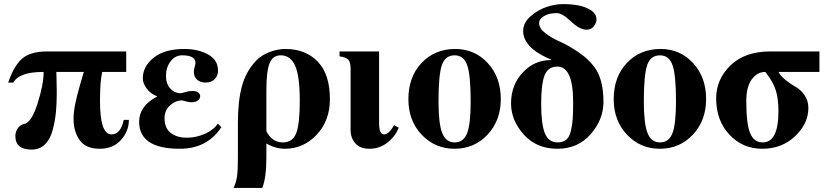

<svg xmlns="http://www.w3.org/2000/svg" viewBox="-20 -712 4058 937"><path d="M596 -361H479Q468 -317 468 -219Q468 -56 524 -56Q569 -56 584 -127H609Q609 -72 570.5 -29Q532 14 467 14Q398 14 368.5 -28.5Q339 -71 339 -131Q339 -164 346.5 -202Q354 -240 370.5 -297.5Q387 -355 389 -361H255Q255 -353 256 -320Q257 -287 257 -262Q257 -207 253 -165Q249 -123 237 -77.5Q225 -32 199 -7Q173 18 134 18Q55 18 55 -48Q55 -68 66.5 -85.5Q78 -103 98 -107Q134 -114 163.5 -207.5Q193 -301 193 -361Q73 -361 45 -309H20Q47 -389 87 -425Q127 -461 211 -461H596Z M1043 -109 1060 -91Q991 14 857 14Q659 14 659 -118Q659 -195 747 -241V-242Q715 -254 696 -279.5Q677 -305 677 -330Q677 -388 730 -430.5Q783 -473 880 -473Q946 -473 995 -446.5Q1044 -420 1044 -367Q1044 -343 1028 -326Q1012 -309 983 -309Q959 -309 942.5 -322.5Q926 -336 926 -363Q926 -371 930 -385.5Q934 -400 934 -405Q934 -442 869 -442Q835 -442 812.5 -412.5Q790 -383 790 -342Q790 -304 810.5 -280.5Q831 -257 864 -257Q867 -257 884 -262.5Q901 -268 918 -268Q937 -268 947 -260.5Q957 -253 957 -243Q957 -231 946 -222Q935 -213 913 -213Q900 -213 869 -222Q837 -222 810 -198Q783 -174 783 -135Q783 -87 813 -63.5Q843 -40 892 -40Q937 -40 980 -59Q1023 -78 1043 -109Z M1370 14H1371Q1323 14 1280 -12V54Q1280 156 1260 205H1120Q1133 177 1137 147Q1141 117 1141 55V-113Q1141 -220 1161 -292.5Q1181 -365 1231 -417Q1255 -442 1294.5 -457.5Q1334 -473 1373 -473Q1471 -473 1530.5 -411.5Q1590 -350 1590 -228Q1590 -123 1525.5 -54.5Q1461 14 1370 14ZM1280 -271V-72Q1307 -17 1361 -17Q1408 -17 1425.5 -62Q1443 -107 1443 -220Q1443 -342 1420 -392Q1397 -442 1350 -442Q1311 -442 1295.5 -403Q1280 -364 1280 -271Z M1830 -461V-112Q1830 -56 1854 -56Q1878 -56 1903 -101L1926 -89Q1909 -46 1870.5 -16Q1832 14 1783 14Q1737 14 1714 -12.5Q1691 -39 1691 -77V-376Q1691 -409 1679.5 -421Q1668 -433 1637 -437V-461Z M2202 -473Q2297 -473 2360.5 -404Q2424 -335 2424 -229Q2424 -124 2359.5 -55Q2295 14 2198 14Q2103 14 2038 -54.5Q1973 -123 1973 -228Q1973 -337 2037.5 -405Q2102 -473 2202 -473ZM2199 -442Q2153 -442 2136.5 -394.5Q2120 -347 2120 -218Q2120 -109 2138 -63Q2156 -17 2199 -17Q2242 -17 2259.5 -61.5Q2277 -106 2277 -218Q2277 -346 2260 -394Q2243 -442 2199 -442Z M2670 -419V-421Q2586 -456 2555 -499Q2533 -528 2533 -560Q2533 -600 2568 -631.5Q2603 -663 2646 -677.5Q2689 -692 2727 -692Q2766 -692 2800.5 -686Q2835 -680 2863 -662.5Q2891 -645 2891 -617Q2891 -602 2878.5 -584.5Q2866 -567 2843 -567Q2809 -567 2766.5 -607.5Q2724 -648 2697 -648Q2682 -648 2665 -645Q2648 -642 2629.5 -630Q2611 -618 2611 -599Q2611 -574 2641 -550.5Q2671 -527 2711 -509.5Q2751 -492 2800.5 -459Q2850 -426 2879 -387Q2925 -328 2925 -215Q2925 -128 2862.5 -57Q2800 14 2701 14Q2598 14 2536 -55.5Q2474 -125 2474 -207Q2474 -300 2534 -361Q2589 -419 2670 -419ZM2700 -387Q2655 -387 2638 -345Q2621 -303 2621 -204Q2621 -107 2639 -62Q2657 -17 2701 -17Q2727 -17 2743 -30Q2759 -43 2766 -73Q2773 -103 2775 -132.5Q2777 -162 2777 -215Q2777 -387 2700 -387Z M3204 -473Q3299 -473 3362.5 -404Q3426 -335 3426 -229Q3426 -124 3361.5 -55Q3297 14 3200 14Q3105 14 3040 -54.5Q2975 -123 2975 -228Q2975 -337 3039.5 -405Q3104 -473 3204 -473ZM3201 -442Q3155 -442 3138.5 -394.5Q3122 -347 3122 -218Q3122 -109 3140 -63Q3158 -17 3201 -17Q3244 -17 3261.5 -61.5Q3279 -106 3279 -218Q3279 -346 3262 -394Q3245 -442 3201 -442Z M3979 -461V-361H3779Q3791 -339 3817 -319Q3843 -299 3866 -286Q3889 -273 3907 -246.5Q3925 -220 3925 -185Q3925 -109 3860.5 -47.5Q3796 14 3700 14Q3604 14 3539.5 -55Q3475 -124 3475 -232Q3475 -325 3545 -393Q3615 -461 3740 -461ZM3779 -169Q3779 -230 3766 -271.5Q3753 -313 3715 -361Q3675 -361 3648.5 -324.5Q3622 -288 3622 -219Q3622 -109 3640.5 -63Q3659 -17 3702 -17Q3779 -17 3779 -169Z"/></svg>

Font: STIX MathJax Main
Style: Bold
Weight: 700
Designer: MicroPress Inc., with final additions and corrections provided by Coen Hoffman, Elsevier (retired)
Version: Version 1.1.1